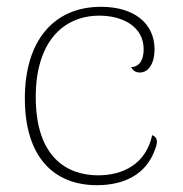

<svg xmlns="http://www.w3.org/2000/svg" viewBox="-20 -532 539 564"><path d="M265 12C346 12 410 -21 435 -92C447 -121 439 -130 427 -135C408 -48 339 -17 268 -17C177 -17 85 -70 85 -247C85 -408 165 -486 272 -486C339 -486 402 -455 402 -387C402 -359 391 -335 365 -335C373 -321 382 -319 391 -319C417 -319 434 -347 434 -387C434 -464 373 -512 277 -512C135 -512 53 -409 53 -243C53 -73 136 12 265 12Z"/></svg>

Font: Arima Koshi Thin
Style: Regular
Weight: 250
Designer: Joana Correia and Natanael Gama
Foundry: NDISCOVER
Version: Version 1.019;PS 001.019;hotconv 1.0.88;makeotf.lib2.5.64775